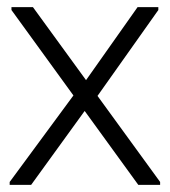

<svg xmlns="http://www.w3.org/2000/svg" viewBox="-20 -516 474 536"><path d="M366 0 12 -488V-496H72L427 -8V0ZM7 0V-8L203 -274L235 -232L67 0ZM240 -231 208 -275 364 -496H422V-488Z"/></svg>

Font: Fustat Light
Style: Regular
Weight: 300
Designer: Mohamed Gaber, Khaled Hosny, Laura Garcia Mut
Foundry: Kief Type Foundry, Alif Type Foundry, Hard Type Foundry
Version: Version 1.007